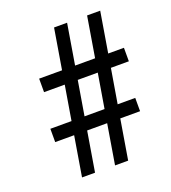

<svg xmlns="http://www.w3.org/2000/svg" viewBox="-131 -809 809 907"><g transform="rotate(-20 274.0 -355.5)"><path d="M235.8 -267.1H336.4L365.2 -439.9H264.6ZM325.2 -200.2H224.6L191.4 0H126L159.2 -200.2H64V-267.1H170.4L199.2 -439.9H95.2V-507.8H210.4L244.1 -710.9H309.6L275.9 -507.8H376.5L410.2 -710.9H476.1L442.4 -507.8H521.5V-439.9H431.2L402.3 -267.1H490.7V-200.2H391.1L357.9 0H292Z"/></g></svg>

Font: MAUL Condensed
Style: Condensed Regular
Weight: 400
Designer: MAUL
Version: Version 1.0; 2020; ttfautohint (v1.8.3)